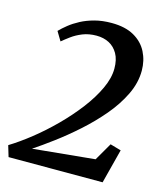

<svg xmlns="http://www.w3.org/2000/svg" viewBox="-116 -836 796 921"><g transform="rotate(15 282.0 -375.0)"><path d="M13 0 -3.5 -55Q45.5 -85 100 -128.2Q154.5 -171.5 206.5 -223.5Q258.5 -275.5 300.8 -330.8Q343 -386 368.2 -440Q393.5 -494 393.5 -541Q393.5 -585.5 377 -614.5Q360.5 -643.5 333 -657.8Q305.5 -672 270.5 -672Q232.5 -672 202 -659.8Q171.5 -647.5 148.5 -630.5Q125.5 -613.5 110 -600.5L83 -645.5Q99 -662 121.5 -680Q144 -698 173.8 -713.8Q203.5 -729.5 241 -739.5Q278.5 -749.5 324.5 -749.5Q392.5 -749.5 436.5 -724.5Q480.5 -699.5 501.8 -657.5Q523 -615.5 523 -565.5Q523 -505 494 -445.2Q465 -385.5 418 -330Q371 -274.5 315.5 -225Q260 -175.5 206.2 -135.5Q152.5 -95.5 111 -68L419 -98L470 -186L524 -170.5L480 0Z"/></g></svg>

Font: Merriweather 28pt SemiBold
Style: Italic
Weight: 600
Italic angle: -7.8°
Version: Version 2.101